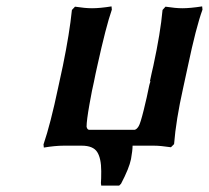

<svg xmlns="http://www.w3.org/2000/svg" viewBox="-20 -456 654 601"><path d="M162.1 -182.1 176.8 -250Q197.8 -352.5 205.1 -424.8L214.8 -435.1Q246.6 -430.2 268.1 -430.2Q293 -430.2 329.1 -436L330.1 -425.8Q312 -374.5 284.2 -248Q282.7 -241.7 279.1 -224.9Q275.4 -208 273.9 -199.2Q269 -179.7 260 -129.2Q251 -78.6 251 -59.1Q253.4 -49.8 258.8 -49.8H401.9Q408.2 -51.3 414.1 -61Q419.4 -69.3 429.9 -111.6Q440.4 -153.8 446.8 -187Q447.3 -189 448.2 -192.6Q449.2 -196.3 450.2 -199Q451.2 -201.7 451.2 -202.1L449.2 -201.2Q450.7 -210 454.6 -226.6Q458.5 -243.2 460 -250Q482.4 -353.5 488.8 -424.8L498 -435.1Q529.8 -430.2 550.8 -430.2Q575.2 -430.2 612.8 -436L613.8 -425.8Q593.8 -371.1 567.9 -248L553.2 -180.2Q530.8 -80.1 524.9 -4.9L515.1 4.9Q481.9 0 461.9 0H395Q395 14.6 390.1 42Q384.3 70.8 358.9 119.1L353 125H296.9L295.9 117.2Q296.9 105 296.9 80.1Q296.9 39.6 284.2 19.8Q271.5 0 235.8 0H179.2Q153.3 0 117.2 5.9L116.2 -3.9Q138.2 -68.4 162.1 -182.1Z"/></svg>

Font: Linear Smooth
Style: Bold Italic
Weight: 700
Designer: Philipp H. Poll, Flanker
Foundry: Philipp H. Poll, reworked by Flanker
Version: Version 1.061 | FøM Fix